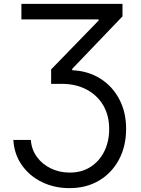

<svg xmlns="http://www.w3.org/2000/svg" viewBox="-20 -747 722 982"><path d="M48.3 -31.2H137.8Q141.3 18.1 168.9 55.8Q196.4 93.4 240.4 114.5Q284.4 135.7 336.6 135.7Q398.4 135.7 443.7 106.2Q489 76.7 513.7 26.5Q538.4 -23.8 538.4 -86.6Q538.4 -157.7 507.3 -209.5Q476.2 -261.4 421.5 -289.8Q366.8 -318.2 295.5 -318.2H241.5V-392L484.4 -642V-647.7H89.5V-727.3H606.5V-663.4L349.4 -394.9V-387.8Q430.4 -384.2 492.5 -345.3Q554.7 -306.5 589.8 -240.1Q625 -173.7 625 -88.1Q625 0 588.8 68.5Q552.6 137.1 487.4 176.1Q422.2 215.2 335.2 215.2Q257.5 215.2 193.9 183.9Q130.3 152.7 91.4 97.1Q52.6 41.5 48.3 -31.2Z"/></svg>

Font: Inter Alia
Style: Regular
Weight: 400
Designer: Rasmus Andersson (Latin, Greek, Cyrillic etc.) and Evan from Shavian.info (Shavian, old style figures)
Foundry: Shavian.info
Version: Version 0.001;git-37ab20767